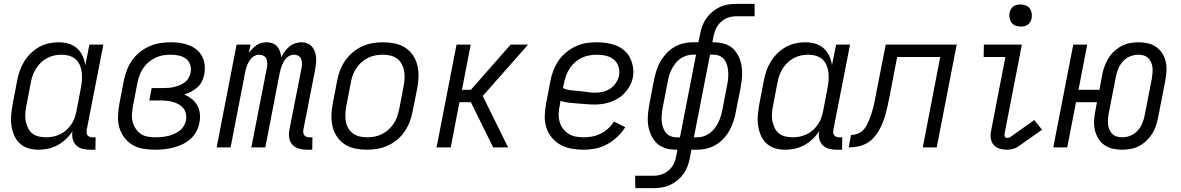

<svg xmlns="http://www.w3.org/2000/svg" viewBox="-20 -760 6090 990"><path d="M178 12Q150 12 124.5 4Q99 -4 80.5 -22Q62 -40 52 -64.5Q42 -89 38.5 -115.5Q35 -142 38 -170.5Q41 -199 46 -227L69 -347Q74 -372 82.5 -396.5Q91 -421 105 -443.5Q119 -466 139 -485.5Q159 -505 182.5 -518Q206 -531 231.5 -536.5Q257 -542 281 -542Q308 -542 333 -535Q358 -528 376.5 -511.5Q395 -495 405.5 -472.5Q416 -450 420 -424L441 -530H513L427 -90Q426 -82 426.5 -74.5Q427 -67 431.5 -62Q436 -57 443 -54.5Q450 -52 457 -52H473L472 12H444Q424 12 404.5 7Q385 2 372 -11.5Q359 -25 354.5 -44.5Q350 -64 354 -84Q340 -62 320 -43Q300 -24 277 -11.5Q254 1 228.5 6.5Q203 12 178 12ZM218 -52Q235 -52 253 -55.5Q271 -59 289 -67.5Q307 -76 321 -88.5Q335 -101 346.5 -117Q358 -133 364 -150.5Q370 -168 374 -186L397 -306Q401 -327 402.5 -347.5Q404 -368 401.5 -387.5Q399 -407 391.5 -424.5Q384 -442 370 -454.5Q356 -467 337 -472.5Q318 -478 297 -478Q279 -478 260 -474Q241 -470 223 -460.5Q205 -451 190.5 -437Q176 -423 165.5 -406Q155 -389 148.5 -371Q142 -353 139 -335L116 -215Q112 -195 110.5 -175Q109 -155 112.5 -136.5Q116 -118 124 -101Q132 -84 146 -72.5Q160 -61 179 -56.5Q198 -52 218 -52Z M781 12Q749 12 718.5 7Q688 2 663 -13Q638 -28 620.5 -51.5Q603 -75 595 -103.5Q587 -132 588.5 -163.5Q590 -195 596 -227L619 -347Q625 -374 635 -400.5Q645 -427 662 -450.5Q679 -474 702.5 -492.5Q726 -511 753 -522.5Q780 -534 807 -538Q834 -542 861 -542Q885 -542 909.5 -538.5Q934 -535 955.5 -526.5Q977 -518 994.5 -503.5Q1012 -489 1022.5 -468.5Q1033 -448 1035.5 -424Q1038 -400 1033 -375Q1029 -357 1020.5 -339.5Q1012 -322 997 -309Q982 -296 965 -287Q948 -278 930 -273Q951 -264 968.5 -250Q986 -236 997 -217Q1008 -198 1010.5 -174Q1013 -150 1008 -126Q1004 -103 992 -81Q980 -59 961 -42.5Q942 -26 919.5 -15.5Q897 -5 873.5 1Q850 7 827 9.5Q804 12 781 12ZM782 -52Q798 -52 813.5 -53.5Q829 -55 844.5 -58.5Q860 -62 875.5 -68.5Q891 -75 904.5 -85Q918 -95 927 -109.5Q936 -124 939 -139Q942 -156 939 -172Q936 -188 926.5 -200.5Q917 -213 903.5 -221Q890 -229 874.5 -233.5Q859 -238 842.5 -240Q826 -242 809 -242H750L762 -306H821Q835 -306 849.5 -307Q864 -308 878 -311.5Q892 -315 906 -320.5Q920 -326 932.5 -335.5Q945 -345 952.5 -358.5Q960 -372 963 -386Q967 -407 960.5 -426.5Q954 -446 938.5 -457.5Q923 -469 902.5 -473.5Q882 -478 861 -478Q842 -478 822 -475Q802 -472 783 -463Q764 -454 747.5 -440.5Q731 -427 719 -409.5Q707 -392 700 -373Q693 -354 689 -335L666 -215Q662 -194 660.5 -173Q659 -152 664 -132.5Q669 -113 679.5 -97Q690 -81 705.5 -70Q721 -59 741.5 -55.5Q762 -52 782 -52Z M1590 12H1562Q1541 12 1521.5 6.5Q1502 1 1488.5 -13Q1475 -27 1471.5 -47.5Q1468 -68 1472 -90L1535 -410Q1537 -423 1537 -435Q1537 -447 1532.5 -457Q1528 -467 1518 -472.5Q1508 -478 1496 -478Q1485 -478 1475 -473.5Q1465 -469 1457 -461Q1449 -453 1443.5 -443Q1438 -433 1434 -423Q1430 -413 1427 -403Q1424 -393 1422 -382L1348 0H1276L1356 -410Q1358 -423 1358 -435Q1358 -447 1353.5 -457Q1349 -467 1338.5 -472.5Q1328 -478 1316 -478Q1306 -478 1295.5 -473.5Q1285 -469 1277.5 -461Q1270 -453 1264 -443Q1258 -433 1254 -423Q1250 -413 1247.5 -403Q1245 -393 1243 -382L1169 0H1097L1200 -530H1272L1263 -486Q1271 -498 1281 -508.5Q1291 -519 1303 -527Q1315 -535 1328.5 -538.5Q1342 -542 1355 -542Q1371 -542 1385.5 -536.5Q1400 -531 1409.5 -520Q1419 -509 1424 -494Q1429 -479 1430 -464Q1437 -479 1447.5 -493.5Q1458 -508 1471.5 -519.5Q1485 -531 1501.5 -536.5Q1518 -542 1534 -542Q1551 -542 1565.5 -536Q1580 -530 1589.5 -518.5Q1599 -507 1604 -492.5Q1609 -478 1610 -462Q1611 -446 1609 -429.5Q1607 -413 1604 -396L1544 -90Q1543 -82 1544 -74.5Q1545 -67 1549.5 -62Q1554 -57 1560.5 -54.5Q1567 -52 1575 -52H1591Z M1872 12Q1841 12 1811.5 6Q1782 0 1758 -15.5Q1734 -31 1718 -54.5Q1702 -78 1695 -106.5Q1688 -135 1689 -165.5Q1690 -196 1696 -227L1719 -347Q1724 -373 1734 -399Q1744 -425 1760.5 -448.5Q1777 -472 1800 -491Q1823 -510 1848.5 -521.5Q1874 -533 1901 -537.5Q1928 -542 1954 -542Q1985 -542 2015 -536Q2045 -530 2069 -514.5Q2093 -499 2109 -475.5Q2125 -452 2132 -423.5Q2139 -395 2138 -364.5Q2137 -334 2131 -303L2107 -183Q2102 -157 2092 -131Q2082 -105 2066 -81.5Q2050 -58 2027 -39Q2004 -20 1978 -8.5Q1952 3 1925 7.5Q1898 12 1872 12ZM1873 -52Q1892 -52 1911 -55.5Q1930 -59 1948.5 -68Q1967 -77 1982.5 -91Q1998 -105 2009.5 -122Q2021 -139 2027.5 -158Q2034 -177 2038 -195L2061 -315Q2065 -336 2066 -356Q2067 -376 2063.5 -395Q2060 -414 2051 -430.5Q2042 -447 2027 -458Q2012 -469 1993 -473.5Q1974 -478 1954 -478Q1935 -478 1915.5 -474.5Q1896 -471 1878 -462Q1860 -453 1844 -439Q1828 -425 1817 -408Q1806 -391 1799 -372Q1792 -353 1789 -335L1766 -215Q1762 -194 1761 -174Q1760 -154 1763 -135Q1766 -116 1775.5 -99.5Q1785 -83 1800 -72Q1815 -61 1834 -56.5Q1853 -52 1873 -52Z M2600 0H2523L2408 -233H2349L2304 0H2231L2334 -530H2407L2362 -297H2408L2613 -530H2703L2469 -265Z M2989 12Q2957 12 2926.5 6.5Q2896 1 2870 -13.5Q2844 -28 2825 -51Q2806 -74 2797 -102.5Q2788 -131 2789 -163Q2790 -195 2796 -227L2819 -347Q2824 -373 2834.5 -399.5Q2845 -426 2861.5 -449.5Q2878 -473 2901 -491.5Q2924 -510 2950.5 -522Q2977 -534 3003.5 -538Q3030 -542 3057 -542Q3084 -542 3110 -538Q3136 -534 3159 -524.5Q3182 -515 3200.5 -498.5Q3219 -482 3229.5 -460Q3240 -438 3244 -412.5Q3248 -387 3243 -360Q3239 -339 3228.5 -319.5Q3218 -300 3203 -283Q3188 -266 3169 -254Q3150 -242 3129 -234.5Q3108 -227 3087 -224Q3066 -221 3046 -221Q3023 -221 3001.5 -223Q2980 -225 2957.5 -226.5Q2935 -228 2913 -230.5Q2891 -233 2870 -240L2866 -215Q2861 -193 2860.5 -172Q2860 -151 2865.5 -131.5Q2871 -112 2883 -96.5Q2895 -81 2911 -70.5Q2927 -60 2947.5 -56Q2968 -52 2990 -52Q3011 -52 3033 -56Q3055 -60 3076.5 -70.5Q3098 -81 3115.5 -97Q3133 -113 3146 -133L3204 -104Q3187 -77 3162.5 -54Q3138 -31 3109.5 -15.5Q3081 0 3050 6Q3019 12 2989 12ZM3050 -282Q3070 -282 3090 -287Q3110 -292 3127 -303.5Q3144 -315 3156 -333Q3168 -351 3172 -370Q3176 -394 3169 -416.5Q3162 -439 3145 -453Q3128 -467 3105 -472.5Q3082 -478 3058 -478Q3039 -478 3019 -474.5Q2999 -471 2980.5 -462.5Q2962 -454 2946 -440Q2930 -426 2918.5 -409Q2907 -392 2900 -373Q2893 -354 2889 -335L2883 -306Q2902 -297 2923.5 -294.5Q2945 -292 2966 -290.5Q2987 -289 3008 -285.5Q3029 -282 3050 -282Z M3256 210 3255 146H3352Q3372 146 3392.5 139Q3413 132 3429.5 117Q3446 102 3455 82.5Q3464 63 3467 43L3473 12H3467Q3446 12 3426 8Q3406 4 3388.5 -5.5Q3371 -15 3358.5 -30Q3346 -45 3337.5 -63Q3329 -81 3324.5 -101Q3320 -121 3320 -142Q3320 -163 3322.5 -184Q3325 -205 3329 -227L3352 -347Q3357 -371 3364.5 -395Q3372 -419 3384.5 -441.5Q3397 -464 3415 -483.5Q3433 -503 3455.5 -516.5Q3478 -530 3502.5 -536Q3527 -542 3551 -542H3581L3590 -585Q3594 -606 3601.5 -626.5Q3609 -647 3622 -665.5Q3635 -684 3653 -699Q3671 -714 3691 -723.5Q3711 -733 3732.5 -736.5Q3754 -740 3775 -740H3871V-676H3774Q3754 -676 3734 -669Q3714 -662 3697.5 -647Q3681 -632 3672 -612.5Q3663 -593 3659 -573L3653 -542H3659Q3680 -542 3700.5 -538Q3721 -534 3738.5 -524.5Q3756 -515 3768.5 -500Q3781 -485 3789.5 -467Q3798 -449 3802 -429Q3806 -409 3806.5 -388Q3807 -367 3804.5 -346Q3802 -325 3798 -303L3774 -183Q3770 -159 3762 -135Q3754 -111 3742 -88.5Q3730 -66 3712 -46.5Q3694 -27 3671.5 -13.5Q3649 0 3624 6Q3599 12 3575 12H3545L3537 55Q3533 76 3525.5 96.5Q3518 117 3505 135.5Q3492 154 3474 169Q3456 184 3435.5 193.5Q3415 203 3394 206.5Q3373 210 3352 210ZM3486 -52 3569 -478H3551Q3535 -478 3518 -472.5Q3501 -467 3486 -456Q3471 -445 3460.5 -430.5Q3450 -416 3442 -400Q3434 -384 3429.5 -367.5Q3425 -351 3422 -335L3399 -215Q3395 -197 3393 -179Q3391 -161 3391.5 -143.5Q3392 -126 3396.5 -109.5Q3401 -93 3410.5 -79.5Q3420 -66 3435 -59Q3450 -52 3468 -52ZM3558 -52H3576Q3592 -52 3609 -57.5Q3626 -63 3640.5 -74Q3655 -85 3666 -99.5Q3677 -114 3684.5 -130Q3692 -146 3697 -162.5Q3702 -179 3705 -195L3728 -315Q3732 -333 3734 -351Q3736 -369 3735 -386.5Q3734 -404 3730 -420.5Q3726 -437 3716.5 -450.5Q3707 -464 3692 -471Q3677 -478 3659 -478H3641Z M4028 12Q4000 12 3974.5 4Q3949 -4 3930.5 -22Q3912 -40 3902 -64.5Q3892 -89 3888.5 -115.5Q3885 -142 3888 -170.5Q3891 -199 3896 -227L3919 -347Q3924 -372 3932.5 -396.5Q3941 -421 3955 -443.5Q3969 -466 3989 -485.5Q4009 -505 4032.5 -518Q4056 -531 4081.5 -536.5Q4107 -542 4131 -542Q4158 -542 4183 -535Q4208 -528 4226.5 -511.5Q4245 -495 4255.5 -472.5Q4266 -450 4270 -424L4291 -530H4363L4277 -90Q4276 -82 4276.5 -74.5Q4277 -67 4281.5 -62Q4286 -57 4293 -54.5Q4300 -52 4307 -52H4323L4322 12H4294Q4274 12 4254.5 7Q4235 2 4222 -11.5Q4209 -25 4204.5 -44.5Q4200 -64 4204 -84Q4190 -62 4170 -43Q4150 -24 4127 -11.5Q4104 1 4078.5 6.5Q4053 12 4028 12ZM4068 -52Q4085 -52 4103 -55.5Q4121 -59 4139 -67.5Q4157 -76 4171 -88.5Q4185 -101 4196.5 -117Q4208 -133 4214 -150.5Q4220 -168 4224 -186L4247 -306Q4251 -327 4252.5 -347.5Q4254 -368 4251.5 -387.5Q4249 -407 4241.5 -424.5Q4234 -442 4220 -454.5Q4206 -467 4187 -472.5Q4168 -478 4147 -478Q4129 -478 4110 -474Q4091 -470 4073 -460.5Q4055 -451 4040.5 -437Q4026 -423 4015.5 -406Q4005 -389 3998.5 -371Q3992 -353 3989 -335L3966 -215Q3962 -195 3960.5 -175Q3959 -155 3962.5 -136.5Q3966 -118 3974 -101Q3982 -84 3996 -72.5Q4010 -61 4029 -56.5Q4048 -52 4068 -52Z M4738 0 4828 -466H4606L4566 -259Q4562 -237 4557 -215Q4552 -193 4546 -171Q4540 -149 4531.5 -127.5Q4523 -106 4511 -85.5Q4499 -65 4482 -47Q4465 -29 4444 -18.5Q4423 -8 4400.5 -4Q4378 0 4356 0L4368 -64Q4384 -64 4400.5 -70Q4417 -76 4429 -87.5Q4441 -99 4449 -114.5Q4457 -130 4463 -145Q4469 -160 4474 -175.5Q4479 -191 4483 -207Q4487 -223 4490 -238.5Q4493 -254 4496 -270L4547 -530H4913L4810 0Z M5243 -623Q5229 -623 5216 -628Q5203 -633 5195.5 -643.5Q5188 -654 5185.5 -668Q5183 -682 5186 -696Q5188 -705 5193 -713.5Q5198 -722 5206 -727.5Q5214 -733 5223.5 -735Q5233 -737 5242 -737Q5256 -737 5269 -732Q5282 -727 5289.5 -716.5Q5297 -706 5299.5 -692Q5302 -678 5299 -664Q5297 -655 5292 -646.5Q5287 -638 5279 -632.5Q5271 -627 5261.5 -625Q5252 -623 5243 -623ZM5172 12Q5152 12 5134 6.5Q5116 1 5104 -12.5Q5092 -26 5089 -45Q5086 -64 5090 -84L5164 -466H5052L5053 -530H5249L5160 -72Q5158 -64 5161 -56.5Q5164 -49 5172 -49Q5176 -49 5181 -50Q5186 -51 5189 -53L5313 -141L5353 -91L5228 -3Q5216 5 5201 8.5Q5186 12 5172 12Z M5766 12Q5740 12 5716.5 6.5Q5693 1 5674 -12.5Q5655 -26 5643 -46Q5631 -66 5625.5 -89.5Q5620 -113 5621.5 -138Q5623 -163 5628 -189L5636 -233H5528L5483 0H5411L5514 -530H5586L5541 -297H5649L5664 -378Q5668 -399 5676 -420Q5684 -441 5696 -460.5Q5708 -480 5726 -496.5Q5744 -513 5764.5 -523.5Q5785 -534 5806.5 -538Q5828 -542 5850 -542Q5875 -542 5899 -536.5Q5923 -531 5942 -517.5Q5961 -504 5973.5 -484Q5986 -464 5991 -440.5Q5996 -417 5994.5 -392Q5993 -367 5988 -341L5951 -152Q5947 -131 5940 -110Q5933 -89 5920.5 -69.5Q5908 -50 5890.5 -33.5Q5873 -17 5852.5 -6.5Q5832 4 5809.5 8Q5787 12 5766 12ZM5767 -52Q5788 -52 5809 -60.5Q5830 -69 5845.5 -86Q5861 -103 5869.5 -123.5Q5878 -144 5882 -164L5919 -354Q5921 -368 5922.5 -383Q5924 -398 5922.5 -412Q5921 -426 5915.5 -438.5Q5910 -451 5900.5 -460.5Q5891 -470 5877.5 -474Q5864 -478 5849 -478Q5829 -478 5807.5 -469.5Q5786 -461 5770.5 -444Q5755 -427 5746.5 -406.5Q5738 -386 5734 -366L5697 -176Q5694 -162 5693 -147Q5692 -132 5693.5 -118Q5695 -104 5700.5 -91.5Q5706 -79 5715.5 -69.5Q5725 -60 5738.5 -56Q5752 -52 5767 -52Z"/></svg>

Font: Lode Term
Style: Italic
Weight: 400
Italic angle: -11°
Monospace: yes
Designer: Belleve Invis
Foundry: Belleve Invis
Version: Version 29.2.0